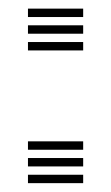

<svg xmlns="http://www.w3.org/2000/svg" viewBox="-20 -414 251 434"><path d="M43.2 -375.5V-394.5H168V-375.5ZM43.2 -337.8V-356.8H168V-337.8ZM43.2 -300V-319H168V-300ZM43.2 -75.5V-94.5H168V-75.5ZM43.2 -37.8V-56.8H168V-37.8ZM43.2 0V-19H168V0Z"/></svg>

Font: Big Shoulders Inline Display
Style: Bold
Weight: 700
Designer: Patric King
Foundry: XO Type Co
Version: Version 1.000